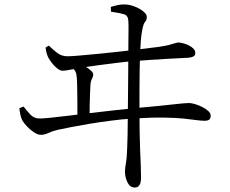

<svg xmlns="http://www.w3.org/2000/svg" viewBox="-20 -792 1040 869"><path d="M590.1 56.8Q568.3 56.8 557 33.4Q545.6 9.9 545.6 -15.7Q545.6 -30.6 549.9 -53Q554.1 -75.5 555.5 -118.9Q556.7 -138.2 557.4 -179.1Q558 -220.1 558.5 -271.8Q559 -323.5 559.5 -376.2Q560 -428.9 560.4 -472.6Q560.7 -516.3 560.7 -539.8Q560.7 -571.4 561.1 -601.8Q561.5 -632.3 561.7 -658Q561.9 -683.7 560.7 -699.3Q559.3 -722.3 540.6 -727.7Q521.9 -733.2 482.3 -739.1L481.5 -760.8Q499.8 -766.2 516.7 -769.7Q533.6 -773.1 548.6 -771.6Q568.9 -770.8 591.3 -761.8Q613.6 -752.8 629 -740.1Q644.5 -727.5 644.5 -716Q644.5 -701.9 637.2 -693.6Q629.9 -685.4 624.9 -662.4Q618.7 -631.4 617.1 -603.6Q615.5 -575.8 613.7 -541.7Q612.7 -516.4 612.1 -476.3Q611.5 -436.3 611.3 -388.2Q611.2 -340.1 611.2 -290Q611.2 -239.8 612 -194.8Q612.7 -149.9 614.1 -115.8Q616.1 -78.4 617.2 -41.8Q618.3 -5.2 618.3 12.9Q618.3 34.1 611.4 45.4Q604.5 56.8 590.1 56.8ZM330.3 -252.9Q330.3 -268 330.3 -290.8Q330.3 -313.6 330.1 -337.6Q329.9 -361.6 329.6 -382.1Q329.4 -402.5 329 -412.6Q328.6 -441.5 325.6 -455.7Q322.7 -469.9 314.8 -477.3Q307 -484.6 292 -491.7L295 -505.1Q311 -504.7 323.1 -503.6Q335.2 -502.5 350.1 -497.3Q360.4 -494.1 372.3 -487Q384.2 -479.8 393 -471.3Q401.9 -462.7 401.9 -455.3Q401.9 -445.2 396.3 -435.6Q390.7 -426 389.3 -407.5Q388.1 -388.2 387.3 -364.8Q386.5 -341.4 385.9 -313.9Q385.3 -286.4 385.3 -253.5ZM165.2 -181.8Q150.3 -181.8 132.7 -193.8Q115.2 -205.7 101 -221Q86.9 -236.3 80.7 -247.4Q75.3 -258.8 72.3 -272.4Q69.3 -285.9 67.7 -302.4L86.8 -309.7Q100.8 -291.2 117.4 -273.5Q133.9 -255.7 159.7 -255.7Q175.5 -255.7 210.5 -259.3Q245.6 -262.9 293.1 -268.7Q340.5 -274.4 392.3 -280.6Q444.1 -286.8 493.8 -292.4Q543.5 -298 582.8 -301.8Q650.9 -307.8 695.5 -312.3Q740.1 -316.8 767.1 -319.9Q794.1 -322.9 809.6 -324.3Q825.1 -325.7 835.7 -325.7Q845.9 -325.7 862.1 -321Q878.3 -316.2 894.9 -308Q911.5 -299.8 922.5 -289.7Q933.6 -279.5 933.6 -269.4Q933.6 -254.9 926.2 -250.1Q918.8 -245.3 907.7 -245.3Q892 -245.3 869.9 -248.3Q847.9 -251.3 812.5 -255.2Q777.1 -259 720.7 -259.8Q664.2 -260.6 578.1 -255.4Q532.4 -252.4 481.7 -245.8Q431 -239.2 383.6 -231.4Q336.2 -223.5 299.2 -216.2Q262.2 -208.9 242.8 -204.7Q218.6 -199.4 200.2 -190.6Q181.7 -181.8 165.2 -181.8ZM263.3 -471.8Q252.7 -471.8 239.5 -482Q226.3 -492.2 215.3 -506.4Q204.2 -520.7 197.8 -533.2Q194 -540.7 190.8 -552.6Q187.6 -564.6 186.4 -577.1L201.3 -585.5Q219.9 -566.8 239.6 -552.1Q259.3 -537.3 285.3 -537.3Q301.3 -537.3 334.3 -540.1Q367.2 -542.9 409.9 -547Q452.6 -551.2 497.8 -555.9Q543 -560.6 584.6 -565.7Q626.2 -570.8 657 -574.6Q687.9 -578.3 700.2 -580.1Q729.5 -584.6 746.1 -588.9Q762.8 -593.3 772.1 -596.4Q781.4 -599.6 787.4 -599.6Q796.3 -599.6 809.4 -596.1Q822.5 -592.7 835 -586.3Q847.5 -580 855.8 -571.6Q864 -563.2 864 -552.4Q864 -540.5 854.3 -535.9Q844.6 -531.3 830.3 -530.5Q814.3 -529.7 785.8 -528.2Q757.4 -526.7 722.1 -524.9Q686.8 -523 651.3 -520.3Q615.8 -517.6 586.6 -515.4Q555.6 -513.2 511.9 -507.8Q468.2 -502.4 424.5 -496.7Q380.8 -491.1 348.5 -485.9Q328.8 -483.1 302.8 -477.4Q276.9 -471.8 263.3 -471.8Z"/></svg>

Font: Noto Serif HK ExtraLight
Style: Regular
Weight: 200
Designer: Ryoko NISHIZUKA 西塚涼子 (kana & ideographs); Frank Grießhammer (Latin, Greek & Cyrillic); Wenlong ZHANG 张文龙 (bopomofo); San
Foundry: Adobe
Version: Version 2.002-H1;hotconv 1.1.0;makeotfexe 2.6.0